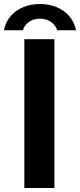

<svg xmlns="http://www.w3.org/2000/svg" viewBox="-40 -935 399 955"><path d="M230.5 -740V0H81V-740ZM158.5 -842Q126.5 -842 104.2 -826.2Q82 -810.5 73.5 -784.5H-20.5Q-12 -826.5 14 -856Q40 -885.5 77.5 -900.2Q115 -915 158.5 -915Q202.5 -915 240.2 -900Q278 -885 303.8 -855.5Q329.5 -826 338.5 -784.5H244.5Q236 -810.5 213.2 -826.2Q190.5 -842 158.5 -842Z"/></svg>

Font: 1883 Sans
Style: Bold
Weight: 700
Designer: 1883 Sans project is a fork of Public Sans.
Version: Version 1.009